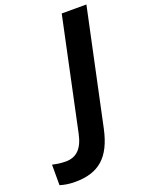

<svg xmlns="http://www.w3.org/2000/svg" viewBox="-333 -796 832 1089"><g transform="rotate(-20 83.0 -252.0)"><path d="M-73 210C68 210 147 145 182 -19L330 -714H181L38 -40C20 45 -20 83 -84 83C-116 83 -142 78 -164 73V197C-140 204 -114 210 -73 210Z"/></g></svg>

Font: Noto Sans
Style: Bold Italic
Weight: 700
Italic angle: -12°
Designer: Monotype Design Team
Foundry: Monotype Imaging Inc.
Version: Version 2.013